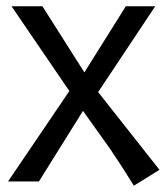

<svg xmlns="http://www.w3.org/2000/svg" viewBox="-20 -585 540 619"><path d="M203.6 -291.5 17.1 -564.9H116.7L252 -351.6L385.7 -564.9H480.5L296.4 -288.1L494.1 -37.6L411.6 13.7Q375 -45.9 334 -106.4Q334 -106.4 247.6 -227.5L105.5 0H5.9Z"/></svg>

Font: Duru Sans
Style: Regular
Weight: 400
Designer: Onur Yazõcõgil
Foundry: Onur Yazõcõgil
Version: Version 1.002